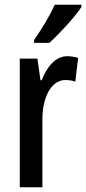

<svg xmlns="http://www.w3.org/2000/svg" viewBox="-20 -786 362 806"><path d="M322 -757V-766H210C189 -721 160 -671 123 -618V-606H187C229 -644 296 -716 322 -757ZM262 -550C214 -550 178 -508 155 -449H150L137 -540H63V0H158V-280C157 -379 196 -450 254 -450C270 -450 284 -448 296 -443L308 -543C291 -548 277 -550 262 -550Z"/></svg>

Font: Noto Sans Armenian ExtraCondensed Medium
Style: Regular
Weight: 500
Width: 2
Designer: Monotype Design Team
Foundry: Monotype Imaging Inc.
Version: Version 2.008